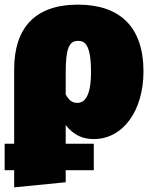

<svg xmlns="http://www.w3.org/2000/svg" viewBox="-41 -577 651 827"><path d="M295 -557C106 -557 20 -453 20 -278V42H-21V156H20V230L242 208V156H363V42H242V-38C278 7 318 22 363 22C489 22 577 -100 577 -270C577 -462 474 -557 295 -557ZM293 -134C271 -134 258 -142 242 -170V-265C242 -369 257 -401 295 -401C323 -401 351 -388 351 -266C351 -164 324 -134 293 -134Z"/></svg>

Font: Fira Sans Ultra
Style: Regular
Weight: 950
Designer: Carrois Corporate & Edenspiekermann AG
Foundry: Carrois Corporate GbR & Edenspiekermann AG
Version: Version 4.203;PS 004.203;hotconv 1.0.88;makeotf.lib2.5.64775